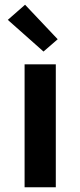

<svg xmlns="http://www.w3.org/2000/svg" viewBox="-20 -792 340 812"><path d="M84 0V-520H216V0ZM164 -574 13 -708 86 -772 224 -626Z"/></svg>

Font: Iosevka Aile Extrabold
Style: Regular
Weight: 800
Designer: Belleve Invis
Foundry: Belleve Invis
Version: Version 27.3.5; ttfautohint (v1.8.4)